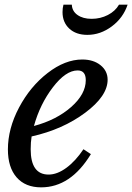

<svg xmlns="http://www.w3.org/2000/svg" viewBox="-20 -796 569 826"><path d="M371 -133Q284 10 157 10Q89 10 51.5 -33Q14 -76 14 -153Q14 -243 62 -333.5Q110 -424 185 -482Q260 -540 334 -540Q382 -540 412.5 -515.5Q443 -491 443 -453Q443 -383 346.5 -311Q250 -239 116 -209Q112 -184 112 -154Q112 -45 189 -45Q226 -45 265.5 -74Q305 -103 339 -154ZM314 -493Q263 -493 207.5 -420.5Q152 -348 126 -254Q223 -280 286 -335.5Q349 -391 349 -451Q349 -493 314 -493ZM529 -776Q510 -719 461 -682.5Q412 -646 356 -646Q307 -646 278 -673Q249 -700 249 -744Q249 -761 253 -776H289Q290 -748 313.5 -731.5Q337 -715 374 -715Q412 -715 444 -731.5Q476 -748 492 -776Z"/></svg>

Font: Libre Baskerville
Style: Italic
Weight: 400
Italic angle: -15°
Designer: Pablo Impallari, Rodrigo Fuenzalida
Foundry: Pablo Impallari, Rodrigo Fuenzalida
Version: Version 1.051;Glyphs 3.2.3 (3260)